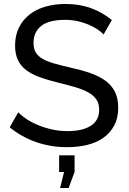

<svg xmlns="http://www.w3.org/2000/svg" viewBox="-20 -735 649 968"><path d="M283 213 303 132H278V48H356V132L326 213ZM502 -561Q490 -575 470 -588Q450 -601 425 -611.5Q400 -622 370.5 -628.5Q341 -635 309 -635Q226 -635 187.5 -604Q149 -573 149 -519Q149 -490 160 -471Q171 -452 194.5 -438.5Q218 -425 253 -415Q288 -405 336 -394Q391 -382 435.5 -366.5Q480 -351 511.5 -328Q543 -305 559.5 -272Q576 -239 576 -191Q576 -140 556 -102.5Q536 -65 501.5 -40.5Q467 -16 420 -4.5Q373 7 318 7Q236 7 162.5 -18.5Q89 -44 29 -93L72 -169Q88 -152 113.5 -135Q139 -118 171.5 -104.5Q204 -91 241.5 -82.5Q279 -74 320 -74Q396 -74 438 -101Q480 -128 480 -182Q480 -212 466.5 -232.5Q453 -253 427 -268Q401 -283 362.5 -294.5Q324 -306 275 -318Q221 -331 180 -346Q139 -361 111.5 -382Q84 -403 70 -433Q56 -463 56 -505Q56 -556 75 -595Q94 -634 128 -661Q162 -688 209 -701.5Q256 -715 311 -715Q383 -715 441 -693Q499 -671 544 -634Z"/></svg>

Font: Raleway Medium Alt1
Style: Regular
Weight: 500
Designer: Matt McInerney, Pablo Impallari, Rodrigo Fuenzalida
Foundry: Matt McInerney, Pablo Impallari, Rodrigo Fuenzalida
Version: Version 3.000g; ttfautohint (v1.5) -l 8 -r 28 -G 28 -x 14 -D